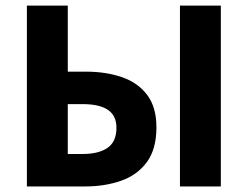

<svg xmlns="http://www.w3.org/2000/svg" viewBox="-20 -672 893 692"><path d="M76.9 0V-651.8H224.3V-413.8H288.7Q362.2 -413.8 420 -393.7Q477.7 -373.7 510.8 -329.4Q543.8 -285.1 543.8 -213.4Q543.8 -134.8 509.6 -88.1Q475.3 -41.4 416.9 -20.7Q358.5 0 286.1 0ZM224.3 -117H277.4Q335.3 -117 367.5 -139.1Q399.7 -161.2 399.7 -211.4Q399.7 -254.8 369.3 -275.8Q338.9 -296.8 276.7 -296.8H224.3ZM628.6 0V-651.8H775.9V0Z"/></svg>

Font: Source Sans Variable
Style: Regular
Weight: 200
Designer: Paul D. Hunt
Foundry: Adobe Systems Incorporated
Version: Version 3.006;hotconv 1.0.111;makeotfexe 2.5.65597